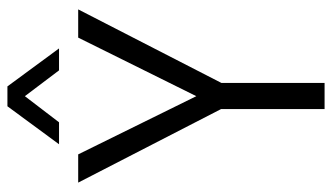

<svg xmlns="http://www.w3.org/2000/svg" viewBox="-216 -714 929 538"><g transform="rotate(-90 249.0 -444.5)"><path d="M286.1 -289.1V0H212.9V-290L6.8 -690.4H85.9L249 -359.4L413.1 -690.4H492.2ZM220.7 -888.7H276.4L382.8 -744.1H321.3L249 -839.8L175.8 -744.1H114.3Z"/></g></svg>

Font: Dinish
Style: Regular
Weight: 400
Designer: Bert Driehuis
Foundry: Playbeing
Version: Version 3.006; git-39231f3c-release